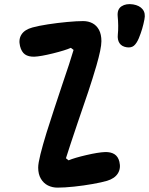

<svg xmlns="http://www.w3.org/2000/svg" viewBox="-20 -877 706 909"><path d="M160.8 -83.7Q160.8 -103.5 171.4 -146.4Q182 -189.2 200.5 -249.3Q217 -302.2 236.5 -361Q255.9 -419.7 275.7 -479.2Q293.6 -531.5 306.7 -571.6Q319.8 -611.8 328.3 -640.7L315.5 -650.5Q288.8 -638.6 230.8 -624.2Q172.7 -609.9 142.9 -608.6Q114.7 -607.9 98.2 -619.5Q81.8 -631.1 74.8 -658.8Q67 -690.8 81.8 -713.8Q96.6 -736.8 133.8 -747Q161.8 -754.8 207.2 -761.8Q252.8 -768.8 298.5 -773Q344.2 -777.2 373.2 -777.2Q398.2 -777.2 417.7 -767Q437.2 -756.8 448.7 -735.6Q460.1 -714.3 460.1 -682Q460.1 -664.4 454 -634.9Q447.8 -605.4 436.5 -566.2Q418.5 -504.8 397.7 -442.4Q376.9 -380.1 347 -293.8Q329.8 -242.2 314.6 -197Q299.3 -151.8 292.2 -127.8L304.6 -117.9Q332.1 -129.6 388.3 -142.7Q444.6 -155.8 477 -157.1Q504.3 -158 521.8 -147Q539.2 -136 545.2 -111.3Q552.9 -80 538 -56Q523.1 -32 487 -21Q462 -13.6 419.2 -6Q376.4 1.7 330.9 6.5Q285.4 11.3 252.2 11.3Q227.7 11.3 206.9 1Q186.1 -9.4 173.5 -30.9Q160.8 -52.3 160.8 -83.7ZM537.8 -713.2Q539.8 -731.8 539.6 -755.8Q539.3 -779.7 537.2 -799.7Q534.1 -833.3 555.5 -847.2Q576.8 -861.2 610 -856.2Q640.6 -851.2 655.3 -832.8Q670 -814.5 663.8 -785.4Q659.6 -762.7 653.1 -740.7Q646.6 -718.8 637.3 -696.1Q626.8 -671.3 614 -660.6Q601.2 -649.9 579.4 -653.2Q556 -657 545.7 -672.8Q535.3 -688.6 537.8 -713.2Z"/></svg>

Font: Monaspace Radon Var
Style: Regular
Weight: 400
Designer: Riley Cran and the Lettermatic Team
Version: Version 1.000 (Monaspace Radon Var)